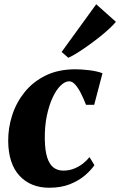

<svg xmlns="http://www.w3.org/2000/svg" viewBox="-20 -871 564 902"><path d="M211.5 11Q124 11 71.8 -45.2Q19.5 -101.5 18.5 -208.5Q18 -269.5 37.2 -329.5Q56.5 -389.5 95.8 -438.2Q135 -487 194.5 -516.2Q254 -545.5 334 -545.5Q363.5 -545.5 400 -541Q436.5 -536.5 461.5 -527L422.5 -378.5H384Q372 -410 359 -435Q346 -460 332.5 -474.5Q319 -489 305 -489Q285.5 -489 265 -469.2Q244.5 -449.5 227.5 -413.2Q210.5 -377 200 -326.8Q189.5 -276.5 190.5 -216Q191.5 -162 202.2 -129.8Q213 -97.5 232 -83.5Q251 -69.5 277.5 -69.5Q305 -69.5 328.5 -79Q352 -88.5 370.2 -103Q388.5 -117.5 400.5 -133L423.5 -95Q408.5 -72.5 380 -47.8Q351.5 -23 309.5 -6Q267.5 11 211.5 11ZM269.5 -627 432 -851 524.5 -768.5Q514 -755.5 494.2 -737Q474.5 -718.5 448.8 -698Q423 -677.5 395.8 -658Q368.5 -638.5 343.8 -623Q319 -607.5 301 -599.5Z"/></svg>

Font: Merriweather 72pt Black
Style: Italic
Weight: 900
Italic angle: -7.8°
Version: Version 2.101